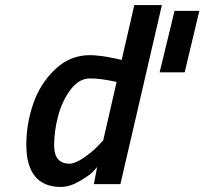

<svg xmlns="http://www.w3.org/2000/svg" viewBox="-20 -728 808 759"><path d="M768 -685 710 -442H611L670 -685ZM220 11Q153 11 118.5 -31Q84 -73 84 -156Q84 -239 111.5 -318.5Q139 -398 198 -454Q257 -510 335 -510Q374 -510 440 -496L461 -491L511 -708H620L456 0H351L364 -68Q357 -59 344 -46Q331 -33 293 -11Q255 11 220 11ZM441 -404Q380 -418 336 -418Q292 -418 258.5 -373Q225 -328 209.5 -268.5Q194 -209 194 -153Q194 -81 255 -81Q277 -81 310.5 -104Q344 -127 366 -150L388 -173Z"/></svg>

Font: Titillium Web
Style: SemiBold Italic
Weight: 600
Italic angle: -13°
Version: Version 1.001;PS 57.000;hotconv 1.0.70;makeotf.lib2.5.55311